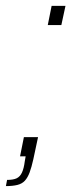

<svg xmlns="http://www.w3.org/2000/svg" viewBox="-56 -530 242 651"><path d="M-36 101 -32 80Q-11 80 0.5 74.5Q12 69 18.5 55Q25 41 28 17L31 0H12L25 -65H73L57 10Q51 37 44.5 54.5Q38 72 28.5 82.5Q19 93 3 97Q-13 101 -36 101ZM106 -445 119 -510H166L152 -445Z"/></svg>

Font: Saira SemiCondensed Thin
Style: Italic
Weight: 250
Width: 4
Italic angle: -12°
Designer: Hector Gatti with collaboration of the Omnibus-Type team
Foundry: Omnibus-Type
Version: Version 1.101